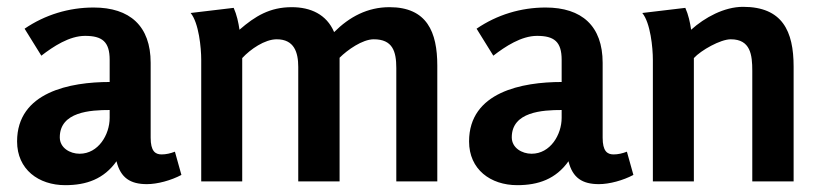

<svg xmlns="http://www.w3.org/2000/svg" viewBox="-20 -531 2404 562"><path d="M254 -509C182 -509 112 -488 52 -447L101 -368C136 -395 183 -426 229 -426C279 -426 301 -409 301 -356V-291C186 -291 30 -262 30 -117C30 -35 93 11 171 11C233 11 284 -7 321 -59C333 -10 362 8 410 8C441 8 481 -3 511 -19L492 -87C479 -82 466 -79 453 -79C434 -79 421 -89 421 -128V-347C421 -455 360 -509 254 -509ZM301 -209V-186C301 -137 268 -81 213 -81C185 -81 155 -98 155 -129C155 -204 245 -209 301 -209Z M664 -508 538 -493C562 -464 569 -391 569 -356V0H689V-361C713 -387 755 -416 790 -416C841 -416 853 -378 853 -335V0H974V-362C997 -385 1041 -416 1074 -416C1129 -416 1140 -381 1140 -332V0H1260V-339C1260 -437 1230 -510 1120 -510C1056 -510 1003 -482 958 -437C936 -489 889 -510 834 -510C770 -510 727 -484 681 -444C678 -465 673 -488 664 -508Z M1577 -509C1505 -509 1435 -488 1375 -447L1424 -368C1459 -395 1506 -426 1552 -426C1602 -426 1624 -409 1624 -356V-291C1509 -291 1353 -262 1353 -117C1353 -35 1416 11 1494 11C1556 11 1607 -7 1644 -59C1656 -10 1685 8 1733 8C1764 8 1804 -3 1834 -19L1815 -87C1802 -82 1789 -79 1776 -79C1757 -79 1744 -89 1744 -128V-347C1744 -455 1683 -509 1577 -509ZM1624 -209V-186C1624 -137 1591 -81 1536 -81C1508 -81 1478 -98 1478 -129C1478 -204 1568 -209 1624 -209Z M1986 -508 1860 -493C1884 -464 1891 -391 1891 -356V0H2011V-361C2032 -384 2089 -416 2119 -416C2177 -416 2182 -370 2182 -324V0H2303V-336C2303 -440 2270 -511 2155 -511C2100 -511 2043 -480 2003 -444C2000 -465 1995 -488 1986 -508Z"/></svg>

Font: Rosario
Style: Bold
Weight: 700
Designer: Hector Gatti
Foundry: Omnibus Type
Version: Version 1.100